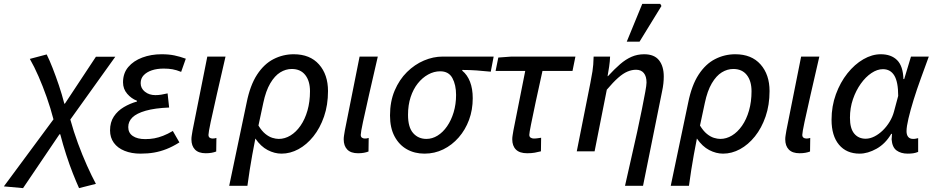

<svg xmlns="http://www.w3.org/2000/svg" viewBox="-107 -781 4819 991"><path d="M12 190 -87 181 169 -165Q154 -223 134 -279.5Q114 -336 92 -386.5Q70 -437 47 -477L134 -500Q148 -472 164.5 -430Q181 -388 197 -340.5Q213 -293 225 -246H228L388 -488H488L256 -164Q273 -102 295.5 -41Q318 20 342 73.5Q366 127 388 168L301 190Q287 159 269.5 115Q252 71 235 18.5Q218 -34 204 -88H200Z M618 12Q572 12 536 -2.5Q500 -17 480.5 -44Q461 -71 461 -108Q461 -150 480.5 -179.5Q500 -209 532 -228Q564 -247 600 -257V-261Q571 -272 549.5 -297Q528 -322 528 -356Q528 -403 555 -435Q582 -467 627.5 -484Q673 -501 727 -501Q764 -501 793 -495Q822 -489 852 -478L828 -410Q803 -420 783 -423.5Q763 -427 738 -427Q703 -427 676.5 -418Q650 -409 634.5 -392.5Q619 -376 619 -352Q619 -325 641 -307.5Q663 -290 695 -290Q711 -290 725.5 -292.5Q740 -295 758 -299L766 -226Q692 -223 645 -209.5Q598 -196 576.5 -175Q555 -154 555 -125Q555 -95 578.5 -79Q602 -63 642 -63Q668 -63 689.5 -67Q711 -71 734.5 -80Q758 -89 785 -105L819 -46Q784 -24 752 -11.5Q720 1 688 6.5Q656 12 618 12Z M955 10Q918 10 899.5 -9Q881 -28 881 -62Q881 -72 883 -83.5Q885 -95 887 -108L963 -489H1057Q1032 -380 1012 -293Q992 -206 980.5 -151.5Q969 -97 969 -85Q969 -75 975 -70.5Q981 -66 990 -66Q994 -66 999 -66.5Q1004 -67 1010 -69L1009 1Q999 5 985.5 7.5Q972 10 955 10Z M1076 178 1166 -251Q1184 -341 1220 -396Q1256 -451 1305 -476Q1354 -501 1409 -501Q1493 -501 1539.5 -448.5Q1586 -396 1586 -311Q1586 -239 1565.5 -179.5Q1545 -120 1510.5 -77Q1476 -34 1433.5 -11Q1391 12 1346 12Q1310 12 1274.5 -6.5Q1239 -25 1211 -66Q1202 -20 1195 18.5Q1188 57 1182 95.5Q1176 134 1170 178ZM1332 -64Q1363 -64 1392 -81.5Q1421 -99 1444 -132Q1467 -165 1480 -210.5Q1493 -256 1493 -310Q1493 -363 1468.5 -394Q1444 -425 1399 -425Q1368 -425 1339.5 -407.5Q1311 -390 1288 -351Q1265 -312 1252 -250L1227 -133Q1244 -105 1262.5 -90Q1281 -75 1299 -69.5Q1317 -64 1332 -64Z M1741 10Q1704 10 1685.5 -9Q1667 -28 1667 -62Q1667 -72 1669 -83.5Q1671 -95 1673 -108L1749 -489H1843Q1818 -380 1798 -293Q1778 -206 1766.5 -151.5Q1755 -97 1755 -85Q1755 -75 1761 -70.5Q1767 -66 1776 -66Q1780 -66 1785 -66.5Q1790 -67 1796 -69L1795 1Q1785 5 1771.5 7.5Q1758 10 1741 10Z M2084 12Q2033 12 1993 -10.5Q1953 -33 1929.5 -77Q1906 -121 1906 -185Q1906 -257 1930 -313.5Q1954 -370 1993.5 -409Q2033 -448 2081 -468.5Q2129 -489 2178 -489H2441L2426 -411Q2387 -415 2352 -417.5Q2317 -420 2279 -420V-416Q2305 -395 2319 -359Q2333 -323 2333 -274Q2333 -214 2314 -162.5Q2295 -111 2260.5 -71.5Q2226 -32 2181 -10Q2136 12 2084 12ZM2094 -64Q2124 -64 2151.5 -81Q2179 -98 2200.5 -129Q2222 -160 2234.5 -201.5Q2247 -243 2247 -291Q2247 -343 2228 -378Q2209 -413 2165 -413Q2133 -413 2103 -396.5Q2073 -380 2049.5 -350.5Q2026 -321 2012.5 -280Q1999 -239 1999 -188Q1999 -124 2025.5 -94Q2052 -64 2094 -64Z M2614 10Q2575 10 2556 -9Q2537 -28 2537 -62Q2537 -72 2539 -83.5Q2541 -95 2543 -108L2604 -415H2451L2465 -484L2533 -489H2863L2848 -415H2693Q2673 -326 2658 -255Q2643 -184 2634 -139.5Q2625 -95 2625 -85Q2625 -75 2632 -70.5Q2639 -66 2648 -66Q2660 -66 2668.5 -67.5Q2677 -69 2686 -70L2685 0Q2670 4 2653 7Q2636 10 2614 10Z M3119 178Q3135 105 3151.5 34Q3168 -37 3182 -101.5Q3196 -166 3206.5 -218.5Q3217 -271 3223.5 -306.5Q3230 -342 3230 -355Q3230 -387 3216 -404Q3202 -421 3176 -421Q3154 -421 3131.5 -411.5Q3109 -402 3083.5 -379.5Q3058 -357 3025 -318L2962 0H2870L2940 -352Q2946 -382 2951 -413Q2956 -444 2957 -489H3042Q3041 -463 3037 -436.5Q3033 -410 3029 -388H3031Q3065 -425 3094 -450Q3123 -475 3153 -488Q3183 -501 3218 -501Q3270 -501 3294.5 -470Q3319 -439 3319 -386Q3319 -369 3317 -350Q3315 -331 3310 -308L3212 178ZM3128 -566 3208 -761H3301L3307 -750L3194 -566Z M3355 178 3445 -251Q3463 -341 3499 -396Q3535 -451 3584 -476Q3633 -501 3688 -501Q3772 -501 3818.5 -448.5Q3865 -396 3865 -311Q3865 -239 3844.5 -179.5Q3824 -120 3789.5 -77Q3755 -34 3712.5 -11Q3670 12 3625 12Q3589 12 3553.5 -6.5Q3518 -25 3490 -66Q3481 -20 3474 18.5Q3467 57 3461 95.5Q3455 134 3449 178ZM3611 -64Q3642 -64 3671 -81.5Q3700 -99 3723 -132Q3746 -165 3759 -210.5Q3772 -256 3772 -310Q3772 -363 3747.5 -394Q3723 -425 3678 -425Q3647 -425 3618.5 -407.5Q3590 -390 3567 -351Q3544 -312 3531 -250L3506 -133Q3523 -105 3541.5 -90Q3560 -75 3578 -69.5Q3596 -64 3611 -64Z M4020 10Q3983 10 3964.5 -9Q3946 -28 3946 -62Q3946 -72 3948 -83.5Q3950 -95 3952 -108L4028 -489H4122Q4097 -380 4077 -293Q4057 -206 4045.5 -151.5Q4034 -97 4034 -85Q4034 -75 4040 -70.5Q4046 -66 4055 -66Q4059 -66 4064 -66.5Q4069 -67 4075 -69L4074 1Q4064 5 4050.5 7.5Q4037 10 4020 10Z M4330 12Q4262 12 4223.5 -34Q4185 -80 4185 -163Q4185 -233 4207.5 -294.5Q4230 -356 4267 -402.5Q4304 -449 4349 -475Q4394 -501 4439 -501Q4493 -501 4523.5 -470.5Q4554 -440 4556 -373H4560L4595 -489H4687Q4667 -434 4646 -376.5Q4625 -319 4608.5 -265.5Q4592 -212 4582 -169.5Q4572 -127 4572 -104Q4572 -85 4580.5 -74.5Q4589 -64 4606 -64Q4615 -64 4621 -65.5Q4627 -67 4632 -68V3Q4620 8 4607.5 10Q4595 12 4578 12Q4543 12 4520.5 -4.5Q4498 -21 4495 -62Q4495 -66 4496 -74Q4497 -82 4497 -90H4493Q4463 -39 4417.5 -13.5Q4372 12 4330 12ZM4361 -65Q4383 -65 4406 -76.5Q4429 -88 4449.5 -108Q4470 -128 4485 -153Q4500 -178 4507 -204L4529 -286Q4529 -358 4509 -391Q4489 -424 4450 -424Q4421 -424 4391 -404Q4361 -384 4336 -349Q4311 -314 4295.5 -269Q4280 -224 4280 -173Q4280 -118 4302 -91.5Q4324 -65 4361 -65Z"/></svg>

Font: Source Sans 3 Medium
Style: Italic
Weight: 500
Italic angle: -11°
Designer: Paul D. Hunt
Foundry: Adobe
Version: Version 3.052;hotconv 1.1.0;makeotfexe 2.6.0